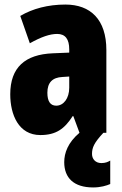

<svg xmlns="http://www.w3.org/2000/svg" viewBox="-20 -583 536 843"><path d="M384 93C384 65 393 44 434 0H447V-363C447 -498 377 -563 267 -563C191 -563 123 -545 69 -513L111 -393C161 -421 199 -434 231 -434C267 -434 284 -411 284 -366V-352L212 -349C90 -344 25 -287 25 -169C25 -79 62 10 157 10C226 10 263 -17 299 -73H302L329 0C278 43 262 89 262 129C262 198 304 240 389 240C422 240 448 232 464 225V122C454 128 443 133 425 133C399 133 384 115 384 93ZM254 -245 284 -247V-198C284 -151 259 -119 227 -119C201 -119 188 -138 188 -176C188 -220 210 -243 254 -245Z"/></svg>

Font: Noto Sans Bengali ExtraCondensed Black
Style: Regular
Weight: 900
Width: 2
Designer: Joana Ranito - Universal Thirst; Jelle Bosma - Monotype Design Team
Foundry: Universal Thirst ehf.
Version: Version 3.000